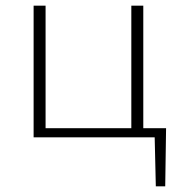

<svg xmlns="http://www.w3.org/2000/svg" viewBox="-20 -482 643 674"><path d="M560 172H527L523 0H98V-462H140V-32H441V-462H483V-32H563Z"/></svg>

Font: Ysabeau SC Light
Style: Regular
Weight: 300
Designer: Christian Thalmann (Catharsis Fonts)
Version: Version 0.003